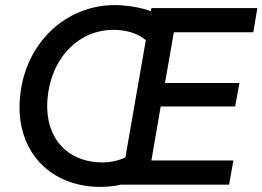

<svg xmlns="http://www.w3.org/2000/svg" viewBox="-20 -732 1040 761"><path d="M351 8C389 10 425 8 458 0H888L905 -96H580L617 -310H912L929 -403H634L669 -604H984L1000 -700H580L578 -688C544 -700 504 -708 460 -711C257 -724 90 -576 62 -369C32 -164 150 -6 351 8ZM171 -364C193 -516 305 -623 448 -613C494 -610 530 -596 558 -573L477 -108C442 -92 405 -86 365 -89C225 -100 148 -211 171 -364Z"/></svg>

Font: Fixel Display 20240404 Medium
Style: Italic
Weight: 500
Italic angle: -10°
Designer: AlfaBravo + MacPaw
Foundry: Kyrylo Tkachov, Marchela Mozhyna, Serhii Makarenko, Maria Weinstein, Zakhar Kryvoshyya
Version: Version 1.211;Glyphs 3.2 (3225)